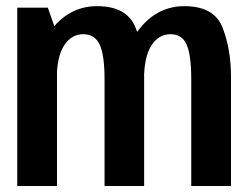

<svg xmlns="http://www.w3.org/2000/svg" viewBox="-20 -620 835 640"><path d="M37.5 0H170V-507L139.5 -594.5H37.5ZM328.5 0H460.5V-363.5Q460.5 -455.5 432 -527.5Q403.5 -599.5 303.5 -599.5Q219.5 -599.5 161 -533Q102.5 -466.5 102.5 -388L169 -353.5Q169 -429.5 193.2 -467.8Q217.5 -506 257.5 -506Q296 -506 312.2 -471.2Q328.5 -436.5 328.5 -355ZM617.5 0H750V-363.5Q750 -455 722.2 -527.2Q694.5 -599.5 594.5 -599.5Q510.5 -599.5 451.8 -532.2Q393 -465 393 -388L460 -353.5Q460 -429.5 484.2 -467.8Q508.5 -506 548 -506Q587 -506 602.2 -471.2Q617.5 -436.5 617.5 -355Z"/></svg>

Font: Anybody SemiCondensed SemiBold
Style: Regular
Weight: 600
Width: 4
Version: Version 1.113;gftools[0.9.25]